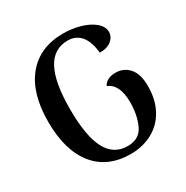

<svg xmlns="http://www.w3.org/2000/svg" viewBox="-165 -850 976 1005"><g transform="rotate(-30 323.0 -348.0)"><path d="M51 -348Q51 -521 129.5 -615.5Q208 -710 350 -710Q402 -710 451 -696Q500 -682 531 -656Q562 -630 562 -597Q562 -568 536.5 -547Q511 -526 466 -527Q459 -597 429.5 -631.5Q400 -666 352 -666Q266 -666 224.5 -587Q183 -508 183 -348Q183 -188 223.5 -109Q264 -30 349 -30Q420 -30 447 -87.5Q474 -145 474 -222Q474 -332 410 -357Q418 -376 438 -385.5Q458 -395 483 -395Q534 -395 565.5 -358.5Q597 -322 597 -250Q597 -168 564.5 -108.5Q532 -49 474 -17.5Q416 14 343 14Q203 14 127 -80.5Q51 -175 51 -348Z"/></g></svg>

Font: Arima Madurai ExtraBold
Style: Regular
Weight: 800
Designer: Joana Correia and Natanael Gama
Foundry: NDISCOVER
Version: Version 1.019